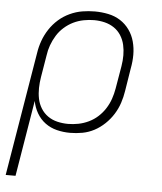

<svg xmlns="http://www.w3.org/2000/svg" viewBox="-53 -574 706 836"><g transform="rotate(5 300.0 -156.5)"><path d="M3 215 93 -326Q97 -353 106.5 -379.5Q116 -406 132 -430.5Q148 -455 170 -474.5Q192 -494 219 -506.5Q246 -519 273.5 -523.5Q301 -528 328 -528Q358 -528 387 -522Q416 -516 439.5 -501Q463 -486 479.5 -463Q496 -440 503.5 -412Q511 -384 511 -354.5Q511 -325 505 -294L489 -194Q485 -168 476.5 -142Q468 -116 453 -92Q438 -68 417 -48Q396 -28 371.5 -15Q347 -2 320 3Q293 8 266 8Q236 8 208 1Q180 -6 157.5 -22.5Q135 -39 120.5 -64Q106 -89 101 -117L46 215ZM254 -30Q276 -30 299 -34.5Q322 -39 344 -49.5Q366 -60 384 -76.5Q402 -93 415 -113.5Q428 -134 435.5 -156Q443 -178 447 -201L464 -301Q468 -325 468 -348.5Q468 -372 463 -394Q458 -416 446 -435Q434 -454 415.5 -466.5Q397 -479 374.5 -484.5Q352 -490 328 -490Q306 -490 282.5 -485.5Q259 -481 237.5 -470.5Q216 -460 197.5 -443.5Q179 -427 166.5 -406.5Q154 -386 146 -364Q138 -342 135 -319L119 -223Q115 -199 114.5 -175Q114 -151 118.5 -128.5Q123 -106 135 -86.5Q147 -67 165.5 -54Q184 -41 207 -35.5Q230 -30 254 -30Z"/></g></svg>

Font: Iosevka Aile Extralight
Style: Italic
Weight: 200
Italic angle: -9°
Designer: Belleve Invis
Foundry: Belleve Invis
Version: Version 31.1.0; ttfautohint (v1.8.4)